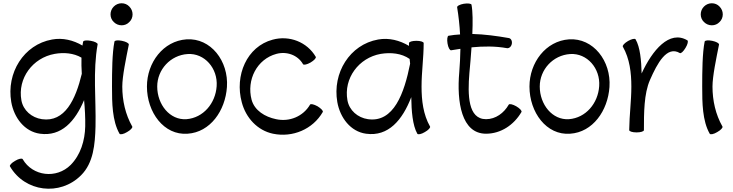

<svg xmlns="http://www.w3.org/2000/svg" viewBox="-20 -797 4487 1176"><path d="M489 -541C488 -533 486 -526 485 -518C429 -551 364 -567 299 -555C125 -524 18 -350 49 -172C66 -76 130 9 225 22C356 40 440 -53 495 -184C500 -131 503 -77 502 -23C500 64 474 151 413 213C326 300 180 283 119 178C115 171 94 175 73 188C51 200 37 216 41 222C132 379 347 406 476 277C553 201 562 86 565 -22C569 -190 548 -359 578 -526C579 -533 560 -543 536 -547C511 -552 490 -549 489 -541ZM237 -67C174 -76 122 -121 111 -183C87 -317 180 -443 315 -467C371 -477 431 -472 479 -444C478 -412 479 -378 481 -345C443 -187 377 -47 237 -67Z M792 -709C792 -727 785 -744 772 -757C760 -770 743 -777 725 -777C707 -777 690 -770 677 -757C664 -744 657 -727 657 -709C657 -691 664 -674 677 -662C690 -649 707 -642 725 -642C743 -642 760 -649 772 -662C785 -674 792 -691 792 -709ZM681 -542C667 -473 666 -359 666 -267C666 -167 667 -57 712 22C716 29 737 25 758 12C780 0 794 -16 790 -22C748 -96 729 -181 729 -267C729 -330 752 -439 769 -524C770 -532 752 -542 727 -547C703 -552 682 -550 681 -542Z M1129 22C1268 13 1360 -119 1370 -264C1381 -423 1271 -566 1122 -556C980 -546 880 -414 880 -267C880 -109 984 33 1129 22ZM943 -267C943 -371 1024 -459 1129 -466C1233 -473 1315 -378 1307 -269C1300 -164 1225 -75 1122 -67C1020 -60 943 -157 943 -267Z M1914 -449C1861 -540 1752 -582 1650 -554C1492 -512 1416 -335 1461 -170C1486 -75 1557 2 1652 22C1772 47 1896 -5 1957 -111C1961 -118 1946 -133 1925 -146C1903 -158 1883 -163 1879 -156C1837 -84 1753 -49 1671 -67C1603 -81 1539 -120 1521 -186C1489 -308 1554 -435 1673 -467C1736 -484 1804 -460 1836 -404C1840 -397 1861 -402 1882 -414C1904 -427 1918 -442 1914 -449Z M2614 -22C2572 -96 2562 -182 2562 -267C2562 -356 2575 -444 2575 -533C2575 -541 2555 -547 2530 -547C2505 -547 2485 -541 2485 -533C2485 -528 2485 -522 2485 -516C2428 -550 2362 -567 2296 -555C2122 -524 2015 -350 2046 -172C2063 -76 2127 9 2222 22C2359 41 2445 -62 2499 -202C2500 -118 2507 -29 2536 22C2540 29 2561 25 2582 12C2604 0 2618 -16 2614 -22ZM2234 -67C2171 -76 2119 -121 2108 -183C2084 -317 2177 -443 2312 -467C2374 -477 2439 -471 2489 -436C2490 -426 2491 -417 2492 -407C2456 -226 2392 -45 2234 -67Z M2743 -489C2762 -492 2781 -495 2800 -498C2799 -450 2797 -403 2793 -355C2777 -173 2806 22 2957 22C3048 22 3128 -32 3174 -111C3178 -118 3164 -133 3142 -146C3121 -158 3100 -163 3096 -156C3067 -105 3016 -67 2957 -67C2846 -67 2844 -216 2855 -349C2860 -398 2864 -453 2868 -507C2941 -514 3013 -515 3085 -502C3099 -500 3112 -512 3115 -529C3118 -546 3110 -562 3096 -564C3022 -577 2947 -587 2873 -589C2876 -660 2876 -725 2868 -768C2867 -775 2846 -778 2821 -774C2797 -770 2778 -760 2780 -752C2789 -697 2795 -642 2798 -586C2774 -585 2751 -582 2727 -578C2720 -576 2717 -555 2721 -531C2725 -506 2735 -488 2743 -489Z M3472 22C3611 13 3703 -119 3713 -264C3724 -423 3614 -566 3465 -556C3323 -546 3223 -414 3223 -267C3223 -109 3327 33 3472 22ZM3286 -267C3286 -371 3367 -459 3472 -466C3576 -473 3658 -378 3650 -269C3643 -164 3568 -75 3465 -67C3363 -60 3286 -157 3286 -267Z M3924 0C3924 -104 3924 -223 3961 -307C4006 -410 4065 -519 4144 -472C4151 -468 4166 -482 4179 -504C4192 -525 4197 -546 4190 -550C4080 -615 3975 -489 3910 -347C3908 -426 3901 -508 3873 -556C3869 -563 3848 -558 3827 -546C3805 -533 3791 -518 3795 -511C3837 -437 3847 -351 3847 -267C3847 -179 3835 -92 3834 -4C3834 -4 3834 -4 3834 -2C3834 -2 3834 -1 3834 0C3834 8 3854 14 3879 14C3904 14 3924 8 3924 0Z M4407 -709C4407 -727 4400 -744 4387 -757C4375 -770 4358 -777 4340 -777C4322 -777 4305 -770 4292 -757C4279 -744 4272 -727 4272 -709C4272 -691 4279 -674 4292 -662C4305 -649 4322 -642 4340 -642C4358 -642 4375 -649 4387 -662C4400 -674 4407 -691 4407 -709ZM4296 -542C4282 -473 4281 -359 4281 -267C4281 -167 4282 -57 4327 22C4331 29 4352 25 4373 12C4395 0 4409 -16 4405 -22C4363 -96 4344 -181 4344 -267C4344 -330 4367 -439 4384 -524C4385 -532 4367 -542 4342 -547C4318 -552 4297 -550 4296 -542Z"/></svg>

Font: Nupuram
Style: Regular
Weight: 400
Designer: Santhosh Thottingal (santhosh.thottingal@gmail.com)
Foundry: SMC
Version: Version 1.000